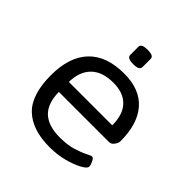

<svg xmlns="http://www.w3.org/2000/svg" viewBox="-190 -836 979 979"><g transform="rotate(45 300.0 -346.5)"><path d="M317 6Q192 6 127 -56Q62 -118 62 -259Q62 -390 127.5 -459.5Q193 -529 321 -529Q434 -529 492.5 -462.5Q551 -396 551 -272Q551 -258 539.5 -242.5Q528 -227 514 -227H151Q152 -145 193.5 -105.5Q235 -66 319 -66Q373 -66 412 -78Q451 -90 474 -102Q497 -114 504 -114Q513 -114 521.5 -96.5Q530 -79 530 -67Q530 -54 499.5 -37Q469 -20 420.5 -7Q372 6 317 6ZM151 -299H464Q464 -377 425.5 -417Q387 -457 315 -457Q235 -457 193.5 -415.5Q152 -374 151 -299ZM319 -595Q295 -595 285 -601Q275 -607 275 -617V-677Q275 -687 285 -693Q295 -699 319 -699Q343 -699 353 -693.5Q363 -688 363 -677V-617Q363 -607 353 -601Q343 -595 319 -595Z"/></g></svg>

Font: Asap Semi Expanded
Style: Regular
Weight: 400
Width: 6
Designer: Pablo Cosgaya
Foundry: Omnibus-Type
Version: Version 3.001; ttfautohint (v1.8.4.7-5d5b)